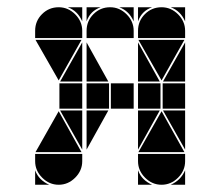

<svg xmlns="http://www.w3.org/2000/svg" viewBox="-20 -512 608 530"><path d="M400 -492Q371 -482 361 -453V-492ZM258 -492Q229 -482 219 -453V-492ZM207 -453Q201 -467 191 -477Q181 -487 167 -492H207ZM349 -453Q343 -467 333 -477Q323 -487 309 -492H349ZM491 -453Q485 -467 475 -477Q465 -487 451 -492H491ZM77 -2V-42Q82 -28 92 -18Q102 -8 116 -2ZM361 -2V-42Q366 -28 376 -18Q386 -8 400 -2ZM491 -2H451Q479 -14 491 -42ZM219 -395 279 -287H219ZM421 -207 361 -99V-207ZM279 -207 219 -99V-207ZM361 -395 421 -287H361ZM491 -99 430 -207H491ZM207 -99 146 -207H207ZM146 -287 207 -395V-287ZM430 -287 491 -395V-287ZM219 -282H281V-212H219ZM361 -282H423V-212H361ZM429 -282H491V-212H429ZM286 -282H349V-212H286ZM144 -282H207V-212H144ZM205 -402 142 -290 78 -402ZM489 -402 426 -290 362 -402ZM78 -92 142 -205 205 -92ZM362 -92 426 -205 489 -92ZM426 -2Q400 -2 380.5 -21.5Q361 -41 361 -67V-87H491V-67Q491 -41 471.5 -21.5Q452 -2 426 -2ZM142 -2Q116 -2 96.5 -21.5Q77 -41 77 -67V-87H207V-67Q207 -41 187.5 -21.5Q168 -2 142 -2ZM142 -492Q168 -492 187.5 -472.5Q207 -453 207 -427V-407H77V-427Q77 -454 96 -473Q115 -492 142 -492ZM426 -492Q452 -492 471.5 -472.5Q491 -453 491 -427V-407H361V-427Q361 -454 380 -473Q399 -492 426 -492ZM284 -492Q310 -492 329.5 -472.5Q349 -453 349 -427V-407H219V-427Q219 -454 238 -473Q257 -492 284 -492Z"/></svg>

Font: CAT DyFa
Style: Regular
Weight: 400
Designer: Peter Wiegel
Foundry: Peter Wiegel
Version: Version 1.001; ttfautohint (v1.3)